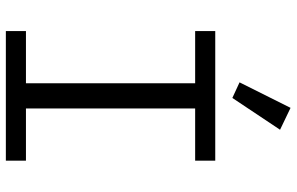

<svg xmlns="http://www.w3.org/2000/svg" viewBox="-194 -794 989 640"><g transform="rotate(90 300.0 -474.5)"><path d="M307 -755 255 -779 340 -949 413 -914ZM84 0V-67H258V-631H84V-698H516V-631H342V-67H516V0Z"/></g></svg>

Font: PlemolJP35 Console
Style: Regular
Weight: 400
Version: v2.0.3; ttfautohint (v1.8.4.7-5d5b-dirty) -l 6 -r 45 -G 200 